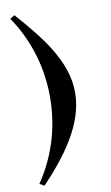

<svg xmlns="http://www.w3.org/2000/svg" viewBox="-101 -766 596 1031"><g transform="rotate(-10 197.0 -251.0)"><path d="M55 -716 30 -701C132 -550 167 -392 167 -251C167 -110 132 48 30 199L55 214C178 84 304 -76 304 -251C304 -426 178 -576 55 -716Z"/></g></svg>

Font: Ortica Linear
Style: Bold
Weight: 700
Designer: Benedetta Bovani
Foundry: Collletttivo
Version: Version 2.000;Glyphs 3.1.2 (3151)